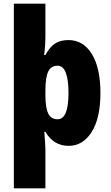

<svg xmlns="http://www.w3.org/2000/svg" viewBox="-20 -780 600 1040"><path d="M524 -276Q524 -140 476.5 -65Q429 10 352 10Q270 10 226 -66H220Q222 -35 224 -10Q226 15 226 31V240H55V-760H226V-593Q226 -531 219 -482H226Q251 -528 280 -545.5Q309 -563 351 -563Q431 -563 477.5 -487.5Q524 -412 524 -276ZM351 -275Q351 -424 292 -424Q256 -424 241 -392Q226 -360 226 -290V-263Q226 -197 241 -165.5Q256 -134 292 -134Q351 -134 351 -275Z"/></svg>

Font: Noto Sans Kannada Condensed Black
Style: Regular
Weight: 900
Width: 3
Designer: Jelle Bosma - Monotype Design Team
Foundry: Monotype Imaging Inc.
Version: Version 2.005; ttfautohint (v1.8.4.7-5d5b)